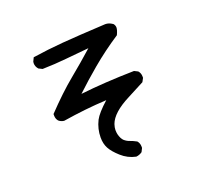

<svg xmlns="http://www.w3.org/2000/svg" viewBox="-135 -899 1270 1160"><g transform="rotate(-20 500.0 -319.0)"><path d="M388.7 -91.8Q388.7 -147.5 414.1 -198.2Q433.6 -235.4 498 -293Q422.9 -289.1 356.9 -281.7Q291 -274.4 216.8 -262.7Q197.3 -264.6 182.6 -277.3Q169.9 -292 169.9 -313.5Q169.9 -316.4 169.9 -323.2Q267.6 -425.8 349.1 -492.7Q430.7 -559.6 503.9 -625Q425.8 -618.2 354.5 -610.8Q283.2 -603.5 201.2 -601.6L177.7 -613.3Q162.1 -630.9 162.1 -652.3Q162.1 -660.2 163.1 -662.1L174.8 -686.5Q273.4 -701.2 368.2 -709Q462.9 -716.8 648.4 -726.6H649.4Q671.9 -726.6 693.4 -711.9Q695.3 -710.9 697.3 -709Q706.1 -697.3 706.1 -684.6Q706.1 -668.9 692.4 -639.6Q596.7 -577.1 510.7 -504.9Q437.5 -443.4 370.1 -379.9Q523.4 -397.5 715.8 -401.4L739.3 -389.6Q752.9 -374 752.9 -352.5Q752.9 -349.6 752.9 -343.8L740.2 -320.3Q685.5 -291 631.8 -263.7Q518.6 -206.1 495.1 -140.6Q488.3 -120.1 488.3 -104.5Q488.3 -88.9 491.2 -76.2Q499 -45.9 513.7 -32.2Q529.3 -18.6 547.4 -12.7Q565.4 -6.8 588.9 5.9Q602.5 21.5 602.5 43Q602.5 45.9 602.5 51.8L590.8 75.2Q573.2 87.9 551.8 89.8Q500 79.1 460 43Q420.9 7.8 404.8 -22Q388.7 -51.8 388.7 -91.8Z"/></g></svg>

Font: JasonHandwriting2
Style: SemiBold
Weight: 600
Version: Version 1.04.7